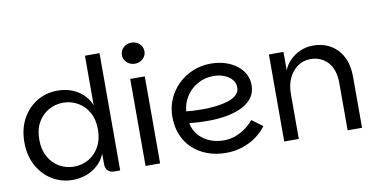

<svg xmlns="http://www.w3.org/2000/svg" viewBox="-74 -978 2345 1193"><g transform="rotate(-10 1098.5 -381.5)"><path d="M300 7Q229 7 170.5 -28.5Q112 -64 77.5 -127.5Q43 -191 43 -275Q43 -359 77.5 -422.5Q112 -486 170.5 -521Q229 -556 300 -556Q373 -556 428 -521.5Q483 -487 507 -428V-740H599V0H561Q536 0 521.5 -15Q507 -30 507 -54V-122Q483 -63 427 -28Q371 7 300 7ZM322 -73Q372 -73 414 -97Q456 -121 481.5 -166.5Q507 -212 507 -275Q507 -339 481.5 -383.5Q456 -428 414 -452Q372 -476 322 -476Q272 -476 230 -452Q188 -428 162.5 -383.5Q137 -339 137 -275Q137 -212 162.5 -166.5Q188 -121 230 -97Q272 -73 322 -73Z M759 0V-549H851V0ZM805 -637Q776 -637 755 -656Q734 -675 734 -703Q734 -732 754.5 -751Q775 -770 805 -770Q834 -770 855 -751Q876 -732 876 -703Q876 -675 855 -656Q834 -637 805 -637Z M1267 7Q1203 7 1149.5 -13Q1096 -33 1057 -69.5Q1018 -106 997 -157Q976 -208 976 -271Q976 -333 999.5 -385Q1023 -437 1063.5 -475.5Q1104 -514 1156.5 -535Q1209 -556 1266 -556Q1317 -556 1359 -542.5Q1401 -529 1431.5 -505Q1462 -481 1478.5 -450Q1495 -419 1495 -382Q1495 -330 1466 -295.5Q1437 -261 1389 -241.5Q1341 -222 1283.5 -214.5Q1226 -207 1168 -209Q1152 -209 1133 -210Q1114 -211 1098 -212.5Q1082 -214 1073 -215Q1079 -176 1105 -143Q1131 -110 1173 -91Q1215 -72 1267 -72Q1307 -72 1343.5 -86Q1380 -100 1408.5 -122Q1437 -144 1455 -167L1523 -117Q1497 -81 1458 -53Q1419 -25 1371 -9Q1323 7 1267 7ZM1170 -285Q1210 -285 1251 -289.5Q1292 -294 1327 -304.5Q1362 -315 1383.5 -334Q1405 -353 1405 -381Q1405 -409 1387.5 -430.5Q1370 -452 1339.5 -464.5Q1309 -477 1271 -477Q1214 -477 1168.5 -450.5Q1123 -424 1096.5 -381Q1070 -338 1067 -290Q1085 -288 1111.5 -286.5Q1138 -285 1170 -285Z M1634 0V-549H1726V-432Q1738 -466 1765.5 -494Q1793 -522 1831 -539Q1869 -556 1912 -556Q1977 -556 2025 -527Q2073 -498 2099 -446Q2125 -394 2125 -323V0H2034V-300Q2034 -383 1992 -429.5Q1950 -476 1882 -476Q1838 -476 1802.5 -451.5Q1767 -427 1746.5 -384Q1726 -341 1726 -285V0Z"/></g></svg>

Font: Parkinsans
Style: Regular
Weight: 400
Designer: Red Stone, Indian Type Foundry
Foundry: Indian Type Foundry
Version: Version 1.000